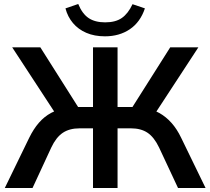

<svg xmlns="http://www.w3.org/2000/svg" viewBox="-20 -942 1054 962"><path d="M4 0 126 -251Q148 -296 175 -327Q202 -358 236.5 -376.5Q271 -395 314 -401L264 -364L41 -705H182L382 -389L358 -406H446V-705H569V-406H658L633 -389L833 -705H974L751 -364L701 -401Q744 -395 778 -376Q812 -357 839.5 -326Q867 -295 888 -251L1010 0H872L777 -203Q752 -255 719 -277Q686 -299 636 -299H569V0H446V-299H379Q328 -299 294.5 -276.5Q261 -254 237 -203L143 0ZM506 -760Q453 -760 412.5 -777.5Q372 -795 345.5 -826.5Q319 -858 308 -900L372 -922Q392 -873 424 -851.5Q456 -830 507 -830Q559 -830 590.5 -852Q622 -874 644 -921L706 -900Q683 -831 630.5 -795.5Q578 -760 506 -760Z"/></svg>

Font: NunitoSans3
Style: Bold
Weight: 700
Designer: Vernon Adams
Foundry: Vernon Adams
Version: Version 3.101;gftools[0.9.27]